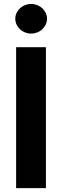

<svg xmlns="http://www.w3.org/2000/svg" viewBox="-20 -971 321 991"><path d="M217 -727.3H63.2V0H217ZM140.6 -797.6C185.7 -797.6 222.7 -832 222.7 -874.3C222.7 -916.2 185.7 -950.6 140.6 -950.6C95.9 -950.6 58.9 -916.2 58.9 -874.3C58.9 -832 95.9 -797.6 140.6 -797.6Z"/></svg>

Font: Karasuma Gothic
Style: Bold
Weight: 700
Designer: Rasmus Andersson / Ryoko Nishizuka
Foundry: Genbu
Version: Version 1.00